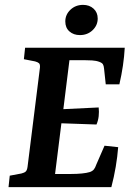

<svg xmlns="http://www.w3.org/2000/svg" viewBox="-20 -768 550 788"><path d="M414 -422 407 -487Q406 -498 402.5 -504Q399 -510 388 -514Q375 -519 358 -520Q341 -521 325 -521H265L240 -320L385 -327Q387 -309 385 -291Q383 -273 376 -257L232 -262L206 -54H273Q296 -54 316 -56Q336 -58 349 -62Q360 -66 365.5 -73Q371 -80 375 -92L409 -170L465 -164Q462 -125 455 -83.5Q448 -42 437 0H15L20 -47L68 -56Q80 -59 85.5 -64Q91 -69 93 -83L144 -491Q145 -504 140 -508.5Q135 -513 124 -516L78 -525L83 -572H492Q490 -536 484.5 -498.5Q479 -461 470 -422ZM308 -624Q282 -624 265 -639Q248 -654 248 -680Q248 -708 269 -728Q290 -748 321 -748Q347 -748 364 -732.5Q381 -717 381 -692Q381 -664 360 -644Q339 -624 308 -624Z"/></svg>

Font: Yrsa SemiBold
Style: Italic
Weight: 600
Italic angle: -7.10001°
Version: Version 2.004